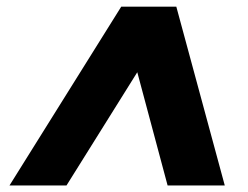

<svg xmlns="http://www.w3.org/2000/svg" viewBox="-20 -724 749 579"><path d="M485.4 -164.8H657.8L511.7 -703.9H345.6L8.7 -164.8H180.6L394 -506.2Z"/></svg>

Font: Poppins Devanagari Thin
Style: Italic
Weight: 100
Italic angle: -10°
Designer: Ninad Kale (Devanagari), Jonny Pinhorn (Latin)
Foundry: Indian Type Foundry
Version: 4.005